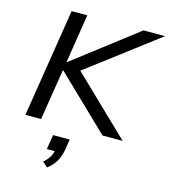

<svg xmlns="http://www.w3.org/2000/svg" viewBox="-139 -814 1062 1207"><g transform="rotate(15 392.0 -210.5)"><path d="M64 0 176 -705H278L228 -388H231L644 -705H784L301 -339L299 -383L697 0H566L222 -331H219L166 0ZM281 284 248 255Q275 231 287.5 208.5Q300 186 304 160L322 173H250L265 78H373L362 149Q354 191 335.5 224Q317 257 281 284Z"/></g></svg>

Font: Nunito Sans 10pt SemiExpanded Medium
Style: Italic
Weight: 500
Width: 6
Italic angle: -9°
Designer: Vernon Adams
Foundry: Vernon Adams
Version: Version 3.101;gftools[0.9.27]